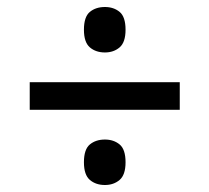

<svg xmlns="http://www.w3.org/2000/svg" viewBox="-20 -632 599 549"><path d="M65 -318V-397H494V-318ZM280 -103Q254 -103 237 -117.5Q220 -132 220 -168Q220 -205 237 -219Q254 -233 280 -233Q305 -233 322 -219Q339 -205 339 -168Q339 -132 322 -117.5Q305 -103 280 -103ZM280 -482Q254 -482 237 -496.5Q220 -511 220 -547Q220 -584 237 -598Q254 -612 280 -612Q305 -612 322 -598Q339 -584 339 -547Q339 -511 322 -496.5Q305 -482 280 -482Z"/></svg>

Font: Noto Serif Kannada Black
Style: Regular
Weight: 900
Version: Version 2.003